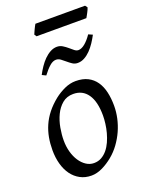

<svg xmlns="http://www.w3.org/2000/svg" viewBox="-152 -875 745 971"><g transform="rotate(-20 220.0 -389.5)"><path d="M326.2 -246.1Q326.2 -320.8 298.8 -360.4Q271.5 -399.9 221.2 -399.9Q186 -399.9 162.1 -379.6Q138.2 -359.4 123.5 -328.6Q108.9 -297.9 102.5 -262Q96.2 -226.1 96.2 -194.8Q96.2 -162.1 104.2 -133.1Q112.3 -104 126.7 -82.3Q141.1 -60.5 160.4 -47.9Q179.7 -35.2 202.1 -35.2Q224.6 -35.2 242.4 -45.2Q260.3 -55.2 274.2 -72Q288.1 -88.9 297.9 -110.6Q307.6 -132.3 314 -155.8Q320.3 -179.2 323.2 -202.6Q326.2 -226.1 326.2 -246.1ZM396 -272.9Q396 -240.2 388.7 -206.8Q381.3 -173.3 367.2 -141.8Q353 -110.4 332.3 -81.8Q311.5 -53.2 284.2 -30.8Q271.5 -20.5 257.3 -11.2Q243.2 -2 228.5 5.1Q213.9 12.2 198.7 16.1Q183.6 20 168.9 20Q134.8 20 108.2 5.6Q81.5 -8.8 63.2 -33.9Q44.9 -59.1 35.4 -93.5Q25.9 -127.9 25.9 -168Q25.9 -203.1 31.7 -235.6Q37.6 -268.1 50.8 -298.3Q64 -328.6 85.9 -356.4Q107.9 -384.3 140.1 -410.2Q165 -429.7 194.8 -443.4Q224.6 -457 254.9 -457Q293 -457 319.8 -443.4Q346.7 -429.7 363.5 -405.3Q380.4 -380.9 388.2 -347.2Q396 -313.5 396 -272.9ZM418 -647.5Q407.7 -627.9 394.8 -608.4Q381.8 -588.9 366.7 -573.5Q351.6 -558.1 334.2 -548.6Q316.9 -539.1 297.9 -539.1Q282.2 -539.1 269.8 -547.4Q257.3 -555.7 245.8 -565.7Q234.4 -575.7 222.9 -584Q211.4 -592.3 198.7 -592.3Q181.6 -592.3 164.1 -576.9Q146.5 -561.5 126 -534.2L105 -544.4Q115.2 -564 128.2 -583.3Q141.1 -602.5 156.5 -617.9Q171.9 -633.3 189.5 -642.8Q207 -652.3 225.6 -652.3Q241.7 -652.3 255.1 -644Q268.6 -635.7 280.3 -625.7Q292 -615.7 302.2 -607.4Q312.5 -599.1 322.8 -599.1Q339.8 -599.1 358.6 -614.5Q377.4 -629.9 396 -657.2ZM439.9 -786.6Q438.5 -781.2 435.3 -774.4Q432.1 -767.6 428.5 -760.7Q424.8 -753.9 421.4 -747.6Q418 -741.2 415.5 -737.3H147.5L139.6 -749Q141.6 -753.9 144.5 -760.5Q147.5 -767.1 150.6 -773.9Q153.8 -780.8 157.2 -787.4Q160.6 -793.9 163.6 -798.8H430.7Z"/></g></svg>

Font: Gentium Plus Viet
Style: Italic
Weight: 400
Italic angle: -8°
Designer: J. Victor Gaultney, Annie Olsen, Iska Routamaa, Becca Hirsbrunner
Foundry: SIL International
Version: Version 5.000